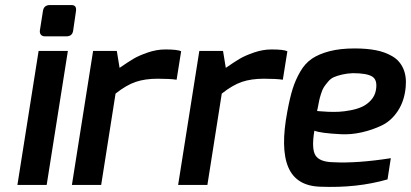

<svg xmlns="http://www.w3.org/2000/svg" viewBox="-20 -733 1629 761"><path d="M49 0 133 -531H249L165 0ZM138 -612 150 -688Q153 -713 178 -713H263Q285 -713 281 -688L270 -612Q267 -589 243 -589H158Q148 -589 142.5 -595Q137 -601 138 -612Z M265 0 349 -531H443L454 -464Q487 -487 509 -500Q531 -513 566 -525Q601 -537 635 -537Q683 -537 698 -530L680 -417Q654 -421 605 -421Q555 -421 518 -408.5Q481 -396 438 -362L381 0Z M686 0 770 -531H864L875 -464Q908 -487 930 -500Q952 -513 987 -525Q1022 -537 1056 -537Q1104 -537 1119 -530L1101 -417Q1075 -421 1026 -421Q976 -421 939 -408.5Q902 -396 859 -362L802 0Z M1119 -292Q1129 -346 1140 -381Q1151 -416 1170 -449Q1189 -482 1216.5 -500.5Q1244 -519 1286 -530Q1328 -541 1386 -541Q1433 -541 1469.5 -534Q1506 -527 1535 -510Q1564 -493 1578 -462Q1592 -431 1588 -388Q1583 -333 1557 -293.5Q1531 -254 1493.5 -236Q1456 -218 1414 -208.5Q1372 -199 1332 -201Q1292 -203 1265 -206.5Q1238 -210 1226 -215Q1214 -143 1230.5 -117Q1247 -91 1301 -90Q1394 -85 1529 -106L1516 -22Q1395 13 1249 7Q1154 4 1122.5 -70.5Q1091 -145 1119 -292ZM1237 -293Q1241 -293 1249 -292Q1257 -291 1279.5 -290Q1302 -289 1323 -290Q1344 -291 1370 -296Q1396 -301 1415.5 -310Q1435 -319 1450.5 -336Q1466 -353 1470 -376Q1477 -416 1455.5 -429.5Q1434 -443 1378 -443Q1355 -442 1336 -437.5Q1317 -433 1304 -427.5Q1291 -422 1280.5 -409.5Q1270 -397 1264 -388Q1258 -379 1252.5 -361.5Q1247 -344 1245 -334Q1243 -324 1239 -303Q1237 -297 1237 -293Z"/></svg>

Font: Exo
Style: DemiBoldItalic
Weight: 600
Designer: Natanael Gama
Version: Version 1